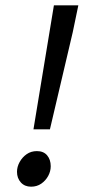

<svg xmlns="http://www.w3.org/2000/svg" viewBox="-20 -691 334 723"><path d="M106 -204 183 -671H275L254 -570L168 -204ZM97 12Q73 12 58.5 -4Q44 -20 44 -44Q44 -63 54 -81Q64 -99 80.5 -110.5Q97 -122 119 -122Q144 -122 157.5 -106Q171 -90 171 -65Q171 -46 161.5 -28.5Q152 -11 135.5 0.5Q119 12 97 12Z"/></svg>

Font: Source Sans 3 ExtraLight Medium
Style: Italic
Weight: 500
Italic angle: -11°
Version: Version 3.052;hotconv 1.1.0;makeotfexe 2.6.0